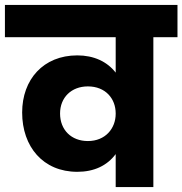

<svg xmlns="http://www.w3.org/2000/svg" viewBox="-37 -760 741 780"><path d="M-17 -609H433V-465C398 -510 344 -535 277 -535C139 -535 53 -437 53 -303C53 -164 138 -62 277 -62C345 -62 398 -87 433 -134V0H586V-609H684V-740H-17ZM207 -299C207 -364 253 -409 320 -409C391 -409 433 -360 433 -299V-298C433 -238 391 -187 320 -187C253 -187 207 -232 207 -299Z"/></svg>

Font: Poppins
Style: Bold
Weight: 700
Designer: Ninad Kale (Devanagari), Jonny Pinhorn (Latin)
Foundry: Indian Type Foundry
Version: 4.004